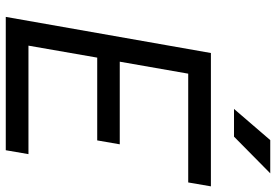

<svg xmlns="http://www.w3.org/2000/svg" viewBox="-162 -772 934 649"><g transform="rotate(90 304.5 -447.0)"><path d="M36.6 0H487.3L500.5 -76.7H133.8L174.3 -309.1H454.1L467.3 -385.3H188L228.5 -616.7H596.2L609.4 -693.4H158.7ZM347.7 -771.5H441.4L565.4 -894H453.1Z"/></g></svg>

Font: Cascadia Mono SemiLight
Style: Italic
Weight: 350
Italic angle: -10°
Monospace: yes
Designer: Aaron Bell
Foundry: Saja Typeworks
Version: Version 2404.023